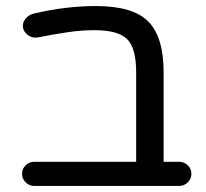

<svg xmlns="http://www.w3.org/2000/svg" viewBox="-20 -616 681 636"><path d="M93 0Q77 0 65 -12Q53 -24 53 -40Q53 -57 65 -68.5Q77 -80 93 -80H431V-377Q431 -457 401 -486.5Q371 -516 293 -516Q250 -516 205.5 -509.5Q161 -503 105 -492Q88 -489 73.5 -499Q59 -509 56 -525Q54 -541 64.5 -554Q75 -567 92 -571Q147 -584 198.5 -590Q250 -596 297 -596Q421 -596 471.5 -544.5Q522 -493 522 -377V-80H573Q590 -80 602 -68.5Q614 -57 614 -40Q614 -24 602 -12Q590 0 573 0Z"/></svg>

Font: Varela Round
Style: Regular
Weight: 400
Designer: Joe Prince, Avraham Cornfeld
Foundry: Joe Prince, Avraham Cornfeld
Version: Version 3.010; ttfautohint (v1.8.4.7-5d5b)